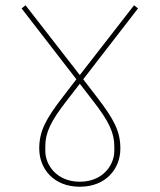

<svg xmlns="http://www.w3.org/2000/svg" viewBox="-20 -706 606 729"><path d="M283 3C383 3 437 -66 437 -142C437 -208 412 -254 349 -336L296 -405L504 -674L489 -686L283 -421L77 -686L62 -674L270 -405L217 -336C154 -254 129 -208 129 -142C129 -66 183 3 283 3ZM152 -133V-151C152 -201 172 -245 232 -322L283 -388L334 -322C394 -245 414 -201 414 -151V-133C414 -79 370 -16 283 -16C196 -16 152 -79 152 -133Z"/></svg>

Font: IBM Plex Devanagari Thin
Style: Regular
Weight: 100
Designer: Mike Abbink, Paul van der Laan, Pieter van Rosmalen, Erin McLaughlin
Foundry: Bold Monday
Version: Version 1.0